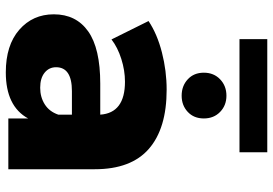

<svg xmlns="http://www.w3.org/2000/svg" viewBox="-161 -780 950 668"><g transform="rotate(90 314.0 -446.0)"><path d="M392.1 0V-68.8Q349.6 8.8 231.9 8.8Q137.2 8.8 83.5 -38.1Q29.8 -85 29.8 -158.2Q29.8 -235.8 89.1 -277.8Q148.4 -319.8 271 -319.8H378.9Q373 -405.8 264.2 -405.8Q225.1 -405.8 185.1 -393.1Q145 -380.4 117.2 -358.9L53.2 -487.8Q98.6 -518.1 162.6 -534.4Q226.6 -550.8 292 -550.8Q426.8 -550.8 497.8 -489Q568.8 -427.2 568.8 -300.8V0ZM116.2 -804.2V-900.9H509.8V-804.2ZM313 -603Q278.8 -603 255.9 -624.3Q232.9 -645.5 232.9 -680.2Q232.9 -714.8 255.9 -736.8Q278.8 -758.8 313 -758.8Q346.7 -758.8 369.4 -736.8Q392.1 -714.8 392.1 -680.2Q392.1 -645.5 369.4 -624.3Q346.7 -603 313 -603ZM378.9 -173.8V-221.2H296.9Q213.9 -221.2 213.9 -166Q213.9 -141.6 232.9 -126.2Q252 -110.8 285.2 -110.8Q317.9 -110.8 343 -126.7Q368.2 -142.6 378.9 -173.8Z"/></g></svg>

Font: Montserrat ExtraBold
Style: Regular
Weight: 800
Designer: Julieta Ulanovsky
Foundry: Julieta Ulanovsky
Version: Version 9.000